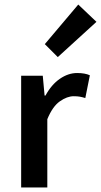

<svg xmlns="http://www.w3.org/2000/svg" viewBox="-20 -824 444 844"><path d="M73 0V-491H168L176 -404H180Q206 -452 243 -477.5Q280 -503 319 -503Q354 -503 375 -493L355 -393Q342 -397 331 -399Q320 -401 304 -401Q275 -401 243 -378.5Q211 -356 188 -300V0ZM234 -573 177 -630 324 -804 404 -728Z"/></svg>

Font: Source Sans Pro SemiBold
Style: Regular
Weight: 600
Designer: Paul D. Hunt
Foundry: Adobe Systems Incorporated
Version: Version 2.045;hotconv 1.0.109;makeotfexe 2.5.65596